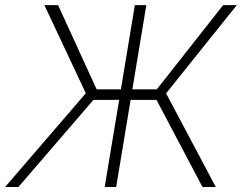

<svg xmlns="http://www.w3.org/2000/svg" viewBox="-37 -748 967 768"><path d="M548.3 -727.5 427.7 0H381.8L502.4 -727.5ZM-16.6 0 306.2 -375 140.6 -727.5H195.3L349.6 -390.6H590.3L855.5 -727.5H910.2L627.4 -374.5L826.2 0H772.9L588.9 -348.6H336.9L36.6 0Z"/></svg>

Font: Inter 16pt ExtraLight
Style: Italic
Weight: 250
Italic angle: -9.3988°
Version: Version 4.001;git-66647c0bb